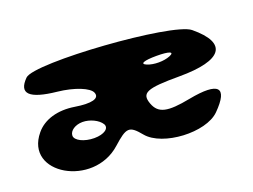

<svg xmlns="http://www.w3.org/2000/svg" viewBox="-81 -713 1092 829"><g transform="rotate(-20 465.0 -298.5)"><path d="M87 -521C31 -465 66 -431 191 -418C266 -410 332 -384 341 -358C352 -329 314 -319 239 -331C164 -343 99 -324 62 -279C-63 -129 200 24 350 -111C417 -171 431 -173 477 -117C539 -42 736 -32 804 -100C891 -187 859 -221 717 -194C609 -173 569 -182 550 -233C530 -288 558 -300 708 -300C908 -300 955 -365 829 -469C758 -528 137 -571 87 -521ZM698 -396C669 -384 623 -384 594 -396C565 -408 588 -417 646 -417C704 -417 727 -408 698 -396ZM333 -217C346 -195 319 -175 273 -175C227 -175 187 -195 187 -217C187 -240 215 -258 248 -258C281 -258 319 -240 333 -217Z"/></g></svg>

Font: Hussar Skorodowane
Style: Bold
Weight: 700
Foundry: Cannot Into Space Fonts
Version: Version 0.892